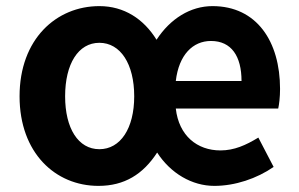

<svg xmlns="http://www.w3.org/2000/svg" viewBox="-20 -594 978 628"><path d="M302 14C387 14 448 -24 494 -95C538 -27 608 14 681 14C749 14 820 -10 875 -48L825 -144C784 -119 746 -102 701 -102C625 -102 565 -150 555 -239H890C893 -252 896 -276 896 -303C896 -458 820 -574 675 -574C603 -574 537 -533 492 -464C450 -532 386 -574 305 -574C164 -574 44 -466 44 -279C44 -94 161 14 302 14ZM305 -106C236 -106 193 -174 193 -279C193 -385 236 -454 305 -454C374 -454 419 -385 419 -279C419 -174 374 -106 305 -106ZM555 -329C565 -415 611 -460 670 -460C737 -460 770 -410 770 -329Z"/></svg>

Font: Source Han Sans SC Bold
Style: Regular
Weight: 700
Designer: Ryoko NISHIZUKA (kana & ideographs); Paul D. Hunt (Latin, Greek & Cyrillic); Wenlong ZHANG (bopomofo); Sandoll Communica
Foundry: Adobe Systems Incorporated
Version: Version 1.001;PS 1.001;hotconv 1.0.78;makeotf.lib2.5.61930